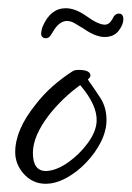

<svg xmlns="http://www.w3.org/2000/svg" viewBox="-20 -432 320 467"><path d="M91 15Q59 15 37 -10Q17 -33 17 -62Q17 -116 66 -177Q86 -203 109 -223Q132 -243 157 -259Q162 -262 171 -262Q200 -262 200 -248Q200 -244 194 -239V-238Q209 -217 224 -194Q239 -171 239 -140Q239 -114 225.5 -87Q212 -60 189.5 -36.5Q167 -13 141 1Q115 15 91 15ZM92 -16Q117 -17 145 -36.5Q173 -56 193.5 -84Q214 -112 215 -137Q217 -176 175 -225Q132 -194 99 -152Q60 -101 60 -60Q60 -16 92 -16ZM92 -339Q80 -339 80 -351Q80 -353 81 -358Q82 -363 84 -368Q103 -412 140 -412Q163 -412 190 -393Q219 -372 235 -372Q240 -372 244.5 -375Q249 -378 253 -385Q259 -399 269 -399Q280 -399 280 -385Q280 -372 268.5 -357Q257 -342 234 -342Q224 -342 211 -347Q198 -352 184 -362Q171 -370 161.5 -375.5Q152 -381 143 -381Q126 -381 112 -360Q106 -350 102 -344.5Q98 -339 92 -339Z"/></svg>

Font: Square Peg
Style: Regular
Weight: 400
Designer: Robert E. Leuschke
Foundry: Robert E. Leuschke
Version: Version 1.010; ttfautohint (v1.8.4.7-5d5b)